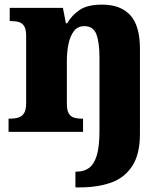

<svg xmlns="http://www.w3.org/2000/svg" viewBox="-20 -570 720 830"><path d="M306 240V172H312Q343 172 365 156Q387 140 398.5 101.5Q410 63 410 -4V-322Q410 -387 396.5 -422Q383 -457 345 -457Q316 -457 299.5 -435.5Q283 -414 276 -379.5Q269 -345 269 -305V-122Q269 -95 276.5 -81Q284 -67 298.5 -62Q313 -57 335 -57H339V0H17V-57H21Q44 -57 60 -62Q76 -67 84.5 -81.5Q93 -96 93 -125V-415Q93 -442 85 -456Q77 -470 62 -474.5Q47 -479 25 -479H22V-536H252L265 -469H270Q291 -505 325 -527.5Q359 -550 422 -550Q501 -550 543 -504.5Q585 -459 585 -358V8Q585 97 551.5 148Q518 199 460 219.5Q402 240 327 240Z"/></svg>

Font: Noto Serif Hebrew ExtraBold
Style: Regular
Weight: 800
Version: Version 2.003